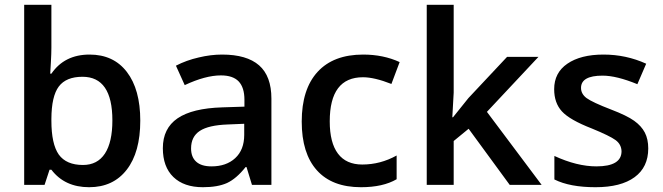

<svg xmlns="http://www.w3.org/2000/svg" viewBox="-20 -780 2797 810"><path d="M357.9 -549.8Q459 -549.8 515.1 -476.6Q571.8 -402.8 571.8 -271Q571.8 -137.7 514.6 -64Q457.5 9.8 356 9.8Q252.9 9.8 196.8 -64H189L168 0H82V-759.8H196.8V-579.1Q196.8 -554.7 194.8 -519.5L191.9 -469.2H196.8Q252 -549.8 357.9 -549.8ZM328.1 -456.1Q258.8 -456.1 228 -415Q197.3 -374 196.8 -278.8V-271Q196.8 -172.4 228 -127.9Q259.8 -84 330.1 -84Q391.1 -84 422.6 -132.1Q454.1 -180.2 454.1 -272Q454.1 -456.1 328.1 -456.1Z M1125 0H1043L1020 -75.2H1016.1Q977.5 -26.4 937.5 -7.8Q897.9 9.8 835.9 9.8Q755.9 9.8 711.4 -33.2Q667 -76.2 667 -154.8Q667 -238.3 729 -280.8Q791 -323.2 918 -327.1L1011.2 -330.1V-358.9Q1011.2 -410.6 987.1 -436.3Q962.9 -461.9 912.1 -461.9Q846.7 -461.9 759.3 -420.9L722.2 -502.9Q766.6 -525.9 818.4 -537.6Q869.1 -549.8 917 -549.8Q1021 -549.8 1073 -504.4Q1125 -459 1125 -363.8ZM872.1 -78.1Q934.6 -78.1 972.2 -112.8Q1010.3 -147.9 1010.3 -210.9V-257.8L940.9 -254.9Q859.9 -252 823 -227.8Q786.1 -203.6 786.1 -153.8Q786.1 -117.2 807.9 -97.7Q829.6 -78.1 872.1 -78.1Z M1502.9 9.8Q1380.9 9.8 1316.9 -61.5Q1252.9 -132.8 1252.9 -267.1Q1252.9 -403.8 1319.8 -476.8Q1386.7 -549.8 1512.2 -549.8Q1597.2 -549.8 1666 -518.1L1631.3 -425.8Q1559.6 -454.1 1511.2 -454.1Q1371.1 -454.1 1371.1 -268.1Q1371.1 -177.7 1405.8 -131.8Q1440.4 -85.9 1508.3 -85.9Q1585 -85.9 1653.3 -124V-23.9Q1595.7 9.8 1502.9 9.8Z M1888.2 -285.2H1891.1L1956.1 -366.2L2119.1 -540H2251.5L2034.2 -308.1L2265.1 0H2130.4L1957 -236.8L1894 -185.1V0H1780.3V-759.8H1894V-389.2Z M2714.8 -153.8Q2714.8 -74.7 2657.2 -32.5Q2599.6 9.8 2492.2 9.8Q2383.8 9.8 2318.8 -22.9V-122.1Q2414.1 -78.1 2496.1 -78.1Q2602.1 -78.1 2602.1 -142.1Q2601.1 -171.4 2576.7 -189.2Q2552.2 -207 2477.1 -237.8Q2383.8 -273.9 2350.6 -310.1Q2317.9 -345.7 2317.9 -403.8Q2317.9 -473.1 2373.5 -511.2Q2429.7 -549.8 2525.9 -549.8Q2621.6 -549.8 2706.1 -511.2L2668.9 -424.8Q2581.1 -460.9 2522 -460.9Q2431.2 -460.9 2431.2 -409.2Q2431.2 -383.8 2454.6 -366.2Q2479.5 -348.1 2558.1 -317.9Q2624.5 -292.5 2655.3 -270.5Q2686 -248.5 2700.4 -220.7Q2714.8 -192.9 2714.8 -153.8Z"/></svg>

Font: Open Sans
Style: SemiBold
Weight: 600
Foundry: Ascender Corporation
Version: Version 1.10